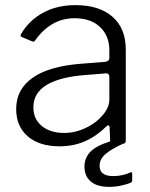

<svg xmlns="http://www.w3.org/2000/svg" viewBox="-20 -560 584 748"><path d="M495 117V142Q495 149 489 152Q475 158 452 163Q429 168 406 168Q358 168 333.5 147Q309 126 309 89Q309 56 331.5 32Q354 8 409 -9V-13L407 -65Q405 -72 402 -72Q399 -72 394 -67Q354 -28 309.5 -9Q265 10 212 10Q133 10 88 -29Q43 -68 43 -135Q43 -213 108.5 -258Q174 -303 300 -312L389 -319Q406 -321 406 -334V-363Q406 -421 369.5 -455Q333 -489 271 -489Q179 -489 118 -404Q115 -399 112 -398Q109 -397 105 -399L64 -416Q60 -418 60 -421Q60 -425 63 -429Q94 -481 148 -510.5Q202 -540 274 -540Q367 -540 418.5 -494.5Q470 -449 470 -368V-13Q470 0 459 0Q411 22 389.5 41.5Q368 61 368 86Q368 126 421 126Q441 126 458 122Q475 118 485 113Q495 107 495 117ZM406 -259Q406 -276 391 -274L316 -268Q110 -253 110 -142Q110 -96 143 -69Q176 -42 231 -42Q264 -42 296 -54Q328 -66 354 -86Q406 -129 406 -171Z"/></svg>

Font: Libre Franklin Light
Style: Regular
Weight: 300
Designer: Pablo Impallari, Rodrigo Fuenzalida
Foundry: Impallari Type
Version: Version 1.002; ttfautohint (v1.5)